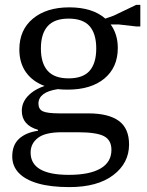

<svg xmlns="http://www.w3.org/2000/svg" viewBox="-20 -580 600 784"><path d="M507 10Q507 86 442.5 135Q378 184 263 184Q187 184 135 169Q83 154 56.5 126Q30 98 30 59Q30 12 58 -13.5Q86 -39 135 -46V-50Q69 -69 69 -128Q69 -149 79 -167.5Q89 -186 109.5 -202Q130 -218 162 -229Q113 -247 86 -285Q59 -323 59 -378Q59 -458 114.5 -504Q170 -550 263 -550Q310 -550 347 -538.5Q384 -527 410 -504L444 -516L536 -560H553V-472H536L466 -480H432Q461 -440 461 -384Q461 -305 406.5 -259.5Q352 -214 256 -214Q246 -214 236 -214.5Q226 -215 216 -216Q176 -210 156.5 -195Q137 -180 137 -157Q137 -134 155 -125.5Q173 -117 225 -117H341Q423 -117 465 -86.5Q507 -56 507 10ZM297 -40H232Q165 -40 135 -17Q105 6 105 43Q105 134 261 134Q346 134 390.5 108Q435 82 435 32Q435 -8 404.5 -24Q374 -40 297 -40ZM147 -382Q147 -322 174.5 -291Q202 -260 260 -260Q319 -260 346 -291Q373 -322 373 -382Q373 -442 346 -473Q319 -504 260 -504Q202 -504 174.5 -473Q147 -442 147 -382Z"/></svg>

Font: Domine
Style: Regular
Weight: 400
Designer: Pablo Impallari, Rodrigo Fuenzalida, Brenda Gallo
Foundry: Pablo Impallari, Rodrigo Fuenzalida, Brenda Gallo
Version: Version 2.000